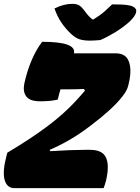

<svg xmlns="http://www.w3.org/2000/svg" viewBox="-32 -977 728 997"><path d="M506 0H43Q4 0 -8 -43Q-20 -86 2 -169L6 -184Q133 -260 216.5 -323Q300 -386 359 -450Q372 -464 384.5 -478Q397 -492 409 -506L404 -515Q366 -513 303 -513H282Q274 -487 268 -460Q232 -451 176 -451Q124 -451 105 -475.5Q86 -500 94 -542Q108 -607 132 -663.5Q156 -720 187 -760Q366 -760 352 -700H570Q622 -700 637.5 -656.5Q653 -613 637 -546L634 -533Q629 -508 602 -474Q575 -440 533 -402Q491 -364 439 -325Q383 -282 330.5 -251.5Q278 -221 226 -199L229 -192Q341 -199 409 -199H436Q499 -199 518 -159.5Q537 -120 519 -41Q516 -28 512.5 -18Q509 -8 506 0ZM489 -769Q477 -768 462 -767Q447 -766 436 -766Q404 -766 382.5 -772.5Q361 -779 337 -801Q309 -827 287 -859.5Q265 -892 251 -933Q299 -957 343 -957Q366 -957 378.5 -949.5Q391 -942 403 -926Q412 -914 421.5 -902Q431 -890 448 -876H453Q489 -898 512 -918.5Q535 -939 550 -954H569Q637 -954 658 -943Q679 -932 675 -916Q674 -906 665.5 -893Q657 -880 640 -864Q609 -836 568.5 -811Q528 -786 489 -769Z"/></svg>

Font: Recursive Sn Csl St Blk
Style: Italic
Weight: 900
Italic angle: -15°
Version: Version 1.079;hotconv 1.0.112;makeotfexe 2.5.65598; ttfautoh